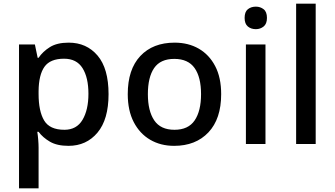

<svg xmlns="http://www.w3.org/2000/svg" viewBox="-20 -780 1813 1040"><path d="M352 -549Q449 -549 508.5 -479Q568 -409 568 -270Q568 -133 508 -61.5Q448 10 351 10Q289 10 250.5 -12.5Q212 -35 189 -66H182Q185 -48 187 -23.5Q189 1 189 20V240H83V-539H169L184 -467H189Q212 -501 250.5 -525Q289 -549 352 -549ZM327 -462Q252 -462 221 -418.5Q190 -375 189 -287V-271Q189 -178 219 -127.5Q249 -77 329 -77Q395 -77 427 -131Q459 -185 459 -272Q459 -360 427 -411Q395 -462 327 -462Z M1178 -270Q1178 -136 1109 -63Q1040 10 923 10Q850 10 793.5 -23Q737 -56 704.5 -118.5Q672 -181 672 -270Q672 -404 740 -476.5Q808 -549 926 -549Q1000 -549 1056.5 -516.5Q1113 -484 1145.5 -422Q1178 -360 1178 -270ZM781 -270Q781 -179 815.5 -128Q850 -77 925 -77Q1000 -77 1034.5 -128Q1069 -179 1069 -270Q1069 -362 1034 -411.5Q999 -461 924 -461Q849 -461 815 -411.5Q781 -362 781 -270Z M1366 -744Q1390 -744 1408 -730Q1426 -716 1426 -683Q1426 -651 1408 -636.5Q1390 -622 1366 -622Q1340 -622 1322.5 -636.5Q1305 -651 1305 -683Q1305 -716 1322.5 -730Q1340 -744 1366 -744ZM1418 -539V0H1312V-539Z M1690 0H1584V-760H1690Z"/></svg>

Font: Noto Sans Sinhala Medium
Style: Regular
Weight: 500
Designer: Jelle Bosma - Monotype Design Team
Foundry: Monotype Imaging Inc.
Version: Version 2.006; ttfautohint (v1.8.4.7-5d5b)